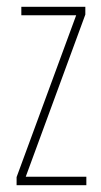

<svg xmlns="http://www.w3.org/2000/svg" viewBox="-20 -547 298 567"><path d="M235 0V-25H56L232 -504V-527H43V-502H205L29 -24V0Z"/></svg>

Font: Noto Sans Ethiopic ExtraCondensed Thin
Style: Regular
Weight: 100
Width: 2
Designer: Monotype Design Team
Foundry: Monotype Imaging Inc.
Version: Version 2.102